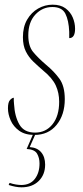

<svg xmlns="http://www.w3.org/2000/svg" viewBox="-20 -567 357 821"><path d="M127 10Q87 10 62 -8Q37 -26 25.5 -52.5Q14 -79 14 -104Q14 -130 23 -139.5Q32 -149 39 -149Q39 -142 39 -135.5Q39 -129 40 -122Q43 -69 63 -34.5Q83 0 130 0Q176 0 204.5 -35.5Q233 -71 233 -132Q233 -170 218.5 -201.5Q204 -233 165 -265Q143 -284 123 -303Q103 -322 90.5 -347Q78 -372 78 -408Q78 -452 96 -483Q114 -514 143 -530.5Q172 -547 205 -547Q239 -547 260 -531.5Q281 -516 291 -492.5Q301 -469 301 -444Q301 -404 276 -404V-431Q274 -480 259.5 -508.5Q245 -537 204 -537Q161 -537 131 -504.5Q101 -472 101 -416Q101 -370 121.5 -345Q142 -320 177 -290Q211 -262 234 -230.5Q257 -199 257 -143Q257 -76 222 -33Q187 10 127 10ZM72 234Q48 234 17 224L21 215Q35 220 48.5 222Q62 224 71 224Q109 224 129 198Q149 172 149 132Q149 108 138.5 90Q128 72 94 70L124 1H134L107 62Q139 64 156 84Q173 104 173 137Q173 180 145.5 207Q118 234 72 234Z"/></svg>

Font: Noto Serif Display ExtraCondensed Thin
Style: Italic
Weight: 100
Width: 2
Italic angle: -12°
Designer: Monotype Design Team
Foundry: Monotype Imaging Inc.
Version: Version 2.009